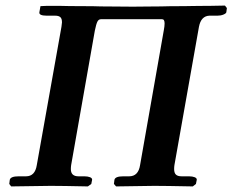

<svg xmlns="http://www.w3.org/2000/svg" viewBox="-20 -667 833 688"><path d="M481.9 -75.2 566.9 -558.1Q569.8 -572.8 569.8 -583Q569.8 -598.1 561 -598.1H341.8Q333.5 -598.1 329.1 -589.6Q324.7 -581.1 319.8 -557.1L234.9 -75.2Q233.9 -68.8 233.9 -61Q233.9 -35.2 261.2 -35.2H282.2Q294.4 -35.2 302.5 -32Q310.5 -28.8 310.1 -22.9L307.1 -7.8L294.9 1Q201.2 -1 162.1 -1L20 1L13.2 -7.8L15.1 -22.9Q18.1 -35.2 46.9 -35.2H73.2Q105.5 -35.2 111.8 -75.2L200.2 -570.8Q202.1 -585.4 202.1 -586.9Q202.1 -600.6 196 -605.7Q189.9 -610.8 178.2 -610.8H147.9Q119.1 -610.8 121.1 -623L125 -645L147.9 -646H193.8Q226.1 -645 272 -645Q318.8 -645 341.8 -644Q356.9 -644 396.2 -643.6Q435.5 -643.1 456.1 -643.1Q473.6 -643.1 506.6 -643.6Q539.6 -644 557.1 -644Q582 -645 642.1 -645Q642.6 -645 657.7 -645.3Q672.9 -645.5 694.1 -645.8Q715.3 -646 731.9 -646L786.1 -647L793 -638.2L791 -623Q790 -618.7 780.5 -614.7Q771 -610.8 758.8 -610.8H730Q700.2 -609.4 692.9 -570.8L605 -75.2Q604 -68.8 604 -61Q604 -47.4 610.4 -41.3Q616.7 -35.2 630.9 -35.2H657.2Q669.4 -35.2 677.5 -32Q685.5 -28.8 685.1 -22.9L682.1 -7.8L670.9 1Q570.8 -1 533.2 -1L396 1L388.2 -7.8L390.1 -22.9Q393.1 -35.2 421.9 -35.2H442.9Q475.6 -35.2 481.9 -75.2Z"/></svg>

Font: Linux Libertine
Style: Bold Italic
Weight: 700
Italic angle: -11.5°
Designer: Philipp H. Poll
Foundry: Philipp H. Poll
Version: Version 4.0.5